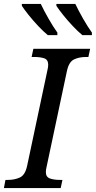

<svg xmlns="http://www.w3.org/2000/svg" viewBox="-41 -964 491 984"><path d="M-21 0 -13 -42H0Q34 -42 61 -54.5Q88 -67 98 -114L202 -604Q206 -620 206 -632Q206 -658 186 -665Q166 -672 134 -672H121L130 -714H421L412 -672H399Q365 -672 338.5 -659.5Q312 -647 302 -600L198 -110Q194 -94 194 -82Q194 -57 214.5 -49.5Q235 -42 266 -42H279L270 0ZM381 -784Q359 -802 332 -830.5Q305 -859 282 -888Q259 -917 248 -934V-944H345Q361 -910 385 -868Q409 -826 430 -797V-784ZM204 -784Q182 -802 155 -830.5Q128 -859 105 -888Q82 -917 71 -934V-944H168Q184 -910 208 -868Q232 -826 253 -797V-784Z"/></svg>

Font: NotoSerif-Italic
Style: Regular
Weight: 400
Italic angle: -12°
Designer: Monotype Design Team
Foundry: Monotype Imaging Inc.
Version: Version 2.007; ttfautohint (v1.8) -l 8 -r 50 -G 200 -x 14 -D